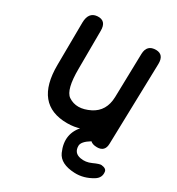

<svg xmlns="http://www.w3.org/2000/svg" viewBox="-172 -627 864 936"><g transform="rotate(30 260.0 -159.0)"><path d="M419.9 37.1Q463.9 37.1 464.8 -8.3L476.6 -464.4Q477.5 -517.1 433.6 -518.1Q381.8 -518.6 380.4 -465.3L374.5 -218.8Q372.1 -138.7 308.6 -106.4Q238.3 -71.3 187.5 -105.5Q150.4 -131.3 151.4 -249.5L152.3 -462.9Q153.3 -521.5 101.6 -517.1Q55.7 -512.7 54.7 -454.1L52.7 -214.4Q50.8 7.8 234.4 8.3Q317.4 8.3 370.6 -40L370.1 -11.2Q369.1 37.1 419.9 37.1ZM440.4 -37.6Q432.1 -58.6 389.6 -51.8Q343.3 -44.4 311.5 -11.2Q245.1 56.2 285.2 147Q307.1 196.3 387.2 199.7Q439.5 202.1 488.3 171.9Q517.6 153.8 513.2 121.6Q511.2 104 482.9 101.1Q472.2 100.1 439 115.2Q408.2 129.4 377.4 123.5Q338.4 116.2 338.4 76.2Q338.4 52.2 381.3 25.9Q393.6 18.1 422.4 9.3Q455.1 -1 440.4 -37.6Z"/></g></svg>

Font: Comic Relief
Style: Regular
Weight: 400
Designer: Jeff Davis
Foundry: Loudifier
Version: Version 1.200; ttfautohint (v1.8.4.7-5d5b)